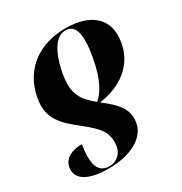

<svg xmlns="http://www.w3.org/2000/svg" viewBox="-180 -679 989 1043"><g transform="rotate(-30 315.0 -157.0)"><path d="M378 -546C213 -546 86 -457 57 -292C36 -174 95 -116 191 -41C272 23 300 60 301 118C303 187 261 223 211 223C141 223 121 161 141 44C75 44 28 70 19 119C9 176 49 232 205 232C334 232 450 180 457 75C462 -3 409 -49 340 -103C475 -121 580 -197 602 -325C628 -468 536 -546 378 -546ZM373 -536C431 -536 453 -476 428 -336C405 -208 369 -150 328 -113C255 -172 221 -221 242 -339C268 -478 317 -536 373 -536Z"/></g></svg>

Font: Noto Serif Display ExtraBold
Style: Italic
Weight: 800
Italic angle: -12°
Designer: Monotype Design Team
Foundry: Monotype Imaging Inc.
Version: Version 2.009